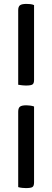

<svg xmlns="http://www.w3.org/2000/svg" viewBox="-20 -763 267 981"><path d="M112 198Q106 198 94.5 197Q83 196 73 193V-192Q73 -211 82 -218Q91 -225 115 -225Q124 -225 134.5 -223.5Q145 -222 154 -219V169Q154 187 146 192.5Q138 198 112 198ZM112 -326Q106 -326 94.5 -327Q83 -328 73 -330V-711Q73 -729 82 -736Q91 -743 115 -743Q124 -743 134.5 -742Q145 -741 154 -737V-354Q154 -337 146 -331.5Q138 -326 112 -326Z"/></svg>

Font: Yanone Kaffeesatz
Style: Regular
Weight: 400
Designer: Yanone (Cyrillic: Daniel Pouzeot, Huerta Tipografica, and Cyreal)
Foundry: Yanone
Version: Version 2.003